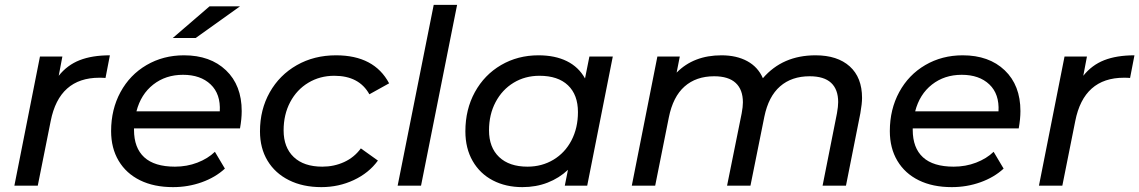

<svg xmlns="http://www.w3.org/2000/svg" viewBox="-20 -762 4676 788"><path d="M431 -535 413 -442Q404 -443 388 -443Q223 -443 188 -265L135 0H39L144 -530H236L221 -451Q256 -495 307 -515Q358 -535 431 -535Z M530 -235V-229Q530 -155 572 -116.5Q614 -78 698 -78Q747 -78 790 -94.5Q833 -111 862 -139L903 -70Q864 -34 808 -14Q752 6 690 6Q612 6 555 -22Q498 -50 467 -102Q436 -154 436 -224Q436 -313 474.5 -384Q513 -455 581.5 -495Q650 -535 735 -535Q843 -535 907.5 -473.5Q972 -412 972 -306Q972 -274 965 -235ZM540 -305H882Q886 -376 844.5 -415.5Q803 -455 731 -455Q660 -455 609 -415Q558 -375 540 -305ZM840 -736H965L783 -606H689Z M1047 -223Q1047 -312 1087 -383Q1127 -454 1198 -494.5Q1269 -535 1359 -535Q1516 -535 1577 -420L1496 -375Q1454 -451 1352 -451Q1293 -451 1245.5 -422.5Q1198 -394 1171 -343Q1144 -292 1144 -227Q1144 -157 1185.5 -117.5Q1227 -78 1303 -78Q1351 -78 1392.5 -97Q1434 -116 1461 -153L1531 -103Q1494 -52 1432 -23Q1370 6 1299 6Q1223 6 1166 -22.5Q1109 -51 1078 -102.5Q1047 -154 1047 -223Z M1760 -742H1856L1708 0H1612Z M2495 -530 2390 0H2298L2311 -65Q2275 -31 2227.5 -12.5Q2180 6 2124 6Q2056 6 2003 -21.5Q1950 -49 1920 -101Q1890 -153 1890 -223Q1890 -313 1929 -384Q1968 -455 2036.5 -495Q2105 -535 2190 -535Q2258 -535 2306.5 -511Q2355 -487 2381 -440L2399 -530ZM2352 -302Q2352 -373 2311 -412Q2270 -451 2194 -451Q2135 -451 2088 -422.5Q2041 -394 2014 -343Q1987 -292 1987 -227Q1987 -157 2028.5 -117.5Q2070 -78 2145 -78Q2204 -78 2251.5 -106.5Q2299 -135 2325.5 -186Q2352 -237 2352 -302Z M3518 -360Q3518 -337 3511 -297L3452 0H3356L3415 -297Q3420 -325 3420 -343Q3420 -395 3391 -422Q3362 -449 3303 -449Q3229 -449 3181.5 -407.5Q3134 -366 3117 -283L3060 0H2964L3024 -297Q3029 -324 3029 -342Q3029 -394 2999.5 -421.5Q2970 -449 2911 -449Q2837 -449 2789.5 -407Q2742 -365 2725 -280L2669 0H2573L2678 -530H2770L2757 -464Q2827 -535 2941 -535Q3003 -535 3047 -511Q3091 -487 3111 -441Q3192 -535 3327 -535Q3417 -535 3467.5 -489.5Q3518 -444 3518 -360Z M3726 -235V-229Q3726 -155 3768 -116.5Q3810 -78 3894 -78Q3943 -78 3986 -94.5Q4029 -111 4058 -139L4099 -70Q4060 -34 4004 -14Q3948 6 3886 6Q3808 6 3751 -22Q3694 -50 3663 -102Q3632 -154 3632 -224Q3632 -313 3670.5 -384Q3709 -455 3777.5 -495Q3846 -535 3931 -535Q4039 -535 4103.5 -473.5Q4168 -412 4168 -306Q4168 -274 4161 -235ZM3736 -305H4078Q4082 -376 4040.5 -415.5Q3999 -455 3927 -455Q3856 -455 3805 -415Q3754 -375 3736 -305Z M4636 -535 4618 -442Q4609 -443 4593 -443Q4428 -443 4393 -265L4340 0H4244L4349 -530H4441L4426 -451Q4461 -495 4512 -515Q4563 -535 4636 -535Z"/></svg>

Font: Idrija
Style: Italic
Weight: 500
Italic angle: -11.3°
Designer: Julieta Ulanovsky
Foundry: Julieta Ulanovsky
Version: Version 7.200